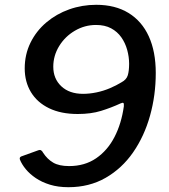

<svg xmlns="http://www.w3.org/2000/svg" viewBox="-20 -771 706 800"><path d="M265 9Q222 9 188 -1.5Q154 -12 129 -29Q104 -46 87.5 -66Q71 -86 63 -106Q60 -115 68 -119L140 -145Q152 -150 160 -134Q177 -108 201.5 -93.5Q226 -79 268 -79Q333 -79 380.5 -111.5Q428 -144 457 -200Q486 -256 496 -328Q497 -340 494 -342Q491 -344 482 -340Q443 -322 401 -309Q359 -296 304 -296Q234 -296 184.5 -320Q135 -344 109 -387Q83 -430 83 -486Q83 -544 107 -593Q131 -642 173 -677.5Q215 -713 268.5 -732Q322 -751 381 -751Q460 -751 515.5 -717Q571 -683 600 -619.5Q629 -556 629 -467Q629 -374 605 -288.5Q581 -203 534.5 -136Q488 -69 420 -30Q352 9 265 9ZM326 -380Q353 -380 382 -386Q411 -392 438 -403.5Q465 -415 486 -428Q507 -439 512.5 -457.5Q518 -476 518 -505Q518 -534 510 -563Q502 -592 485.5 -615.5Q469 -639 443 -653Q417 -667 380 -667Q333 -667 292 -643Q251 -619 226.5 -579Q202 -539 202 -493Q202 -443 235.5 -411.5Q269 -380 326 -380Z"/></svg>

Font: Libre Franklin Medium
Style: Italic
Weight: 500
Italic angle: -8°
Designer: Pablo Impallari, Rodrigo Fuenzalida, Nhung Nguyen
Foundry: Impallari Type
Version: Version 3.000